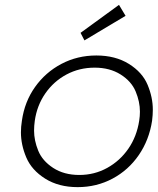

<svg xmlns="http://www.w3.org/2000/svg" viewBox="-20 -759 648 789"><path d="M299 10Q221 10 165.5 -25Q110 -60 88 -112Q66 -164 66 -215Q66 -238 70 -263Q81 -341 124 -401.5Q167 -462 232.5 -496.5Q298 -531 376 -531Q454 -531 509.5 -496.5Q565 -462 586.5 -410.5Q608 -359 608 -308Q608 -287 605 -263Q593 -184 550.5 -122Q508 -60 442.5 -25Q377 10 299 10ZM306 -40Q368 -40 420.5 -69Q473 -98 507.5 -148Q542 -198 552 -263Q555 -282 555 -300Q555 -341 537.5 -383Q520 -425 475.5 -453Q431 -481 369 -481Q306 -481 253.5 -453Q201 -425 166.5 -375.5Q132 -326 123 -263Q120 -242 120 -222Q120 -182 137 -140Q154 -98 198.5 -69Q243 -40 306 -40ZM327 -593 311 -624 469 -739 496 -694Z"/></svg>

Font: Lexend ExtLt
Style: Italic
Weight: 250
Italic angle: -8.13011°
Designer: Bonnie Shaver-Troup, Thomas Jockin
Foundry: Lexend
Version: Version 1.007